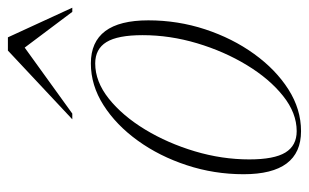

<svg xmlns="http://www.w3.org/2000/svg" viewBox="-168 -604 782 486"><g transform="rotate(-90 223.0 -361.0)"><path d="M305.5 -522Q414.5 -522 414.5 -376.5Q414.5 -302 391.8 -232.8Q369 -163.5 329.5 -108.8Q290 -54 239.8 -22Q189.5 10 134 10Q25 10 25 -135.5Q25 -210 47.8 -279.2Q70.5 -348.5 110 -403.2Q149.5 -458 199.8 -490Q250 -522 305.5 -522ZM134 -1Q180 -1 223.2 -35.5Q266.5 -70 301.2 -127.2Q336 -184.5 356.5 -253.2Q377 -322 377 -391Q377 -454 359.5 -482.5Q342 -511 305.5 -511Q259.5 -511 216.2 -476.5Q173 -442 138.2 -384.8Q103.5 -327.5 83 -258.8Q62.5 -190 62.5 -121Q62.5 -58 80 -29.5Q97.5 -1 134 -1ZM164 -569 338 -732H371.5L446.5 -569H436L345.5 -689.5L178.5 -569Z"/></g></svg>

Font: Newsreader 72pt ExtraLight
Style: Italic
Weight: 275
Italic angle: -17°
Designer: Hugues Gentile
Foundry: Production Type
Version: Version 1.003; ttfautohint (v1.8.3)